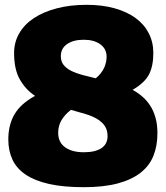

<svg xmlns="http://www.w3.org/2000/svg" viewBox="-20 -769 690 797"><path d="M327.5 8Q242.5 8 183 -5.5Q123.5 -19 86 -44.5Q48.5 -70 31.5 -107Q14.5 -144 14.5 -190Q14.5 -251 40.5 -295Q66.5 -339 125.5 -371Q87.5 -396 63 -438Q38.5 -480 38.5 -549Q38.5 -594 60 -631Q81.5 -668 121 -694Q160.5 -720 216 -734.5Q271.5 -749 339.5 -749Q404.5 -749 456 -734.5Q507.5 -720 543 -694Q578.5 -668 597.5 -631Q616.5 -594 616.5 -549Q616.5 -496 599 -461Q581.5 -426 530.5 -396Q552.5 -384 571 -368Q589.5 -352 603.5 -330.5Q617.5 -309 625.5 -280.5Q633.5 -252 633.5 -216Q633.5 -164 617 -122.5Q600.5 -81 563.5 -52Q526.5 -23 468.5 -7.5Q410.5 8 327.5 8ZM327.5 -137Q375.5 -137 401 -154Q426.5 -171 426.5 -204Q426.5 -229 415 -246Q403.5 -263 383.5 -275Q363.5 -287 335.5 -295.5Q307.5 -304 274.5 -313Q249.5 -294 235.5 -270.5Q221.5 -247 221.5 -218Q221.5 -178 250.5 -157.5Q279.5 -137 327.5 -137ZM327.5 -604Q284.5 -604 258.5 -586Q232.5 -568 232.5 -536Q232.5 -514 244 -499.5Q255.5 -485 275.5 -475Q295.5 -465 321.5 -458Q347.5 -451 377.5 -444Q402.5 -465 412.5 -488Q422.5 -511 422.5 -534Q422.5 -566 396.5 -585Q370.5 -604 327.5 -604Z"/></svg>

Font: Plata Sans Black
Style: Regular
Weight: 900
Designer: Pablo Impallari, Andres Torresi, & Cristiano Sobral
Foundry: Pablo Impallari, Andres Torresi, & Cristiano Sobral
Version: Version 1.00;December 28, 2019;FontCreator 12.0.0.2547 64-bi